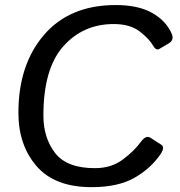

<svg xmlns="http://www.w3.org/2000/svg" viewBox="-20 -735 720 769"><path d="M53.7 -283.2Q53.7 -476.1 156.5 -595.5Q259.3 -714.8 443.4 -714.8Q533.2 -714.8 588.9 -683.6Q644.5 -652.3 667.5 -600.6Q678.7 -574.7 656.2 -561.5L618.2 -539.1Q605 -531.2 592.8 -552.7Q578.1 -579.1 539.6 -608.9Q501 -638.7 435.1 -638.7Q313 -638.7 233.4 -549.3Q153.8 -460 153.8 -272Q153.8 -183.1 200.7 -122.3Q247.6 -61.5 359.9 -61.5Q426.3 -61.5 472.4 -96.4Q518.6 -131.3 543.9 -166.5Q564.5 -194.8 582 -183.6L626 -155.3Q642.1 -145 622.1 -116.2Q583.5 -60.1 518.1 -22.7Q452.6 14.6 346.7 14.6Q199.2 14.6 126.5 -69.6Q53.7 -153.8 53.7 -283.2Z"/></svg>

Font: Istok
Style: Italic
Weight: 500
Italic angle: -13°
Designer: Andrey V. Panov
Foundry: Andrey V. Panov
Version: Version 1.0.3